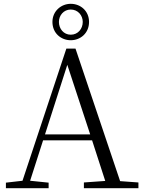

<svg xmlns="http://www.w3.org/2000/svg" viewBox="-20 -987 752 1007"><path d="M351 -776C402 -776 447 -813 447 -872C447 -930 402 -967 351 -967C301 -967 255 -929 255 -872C255 -812 301 -776 351 -776ZM351 -805C314 -805 289 -836 289 -872C289 -906 314 -937 351 -937C389 -937 414 -906 414 -872C414 -836 389 -805 351 -805ZM333 -647 453 -282H216ZM420 0H706V-30L610 -37L376 -732H328L98 -39L11 -29V0H235V-29L138 -39L206 -251H463L532 -38L420 -30Z"/></svg>

Font: Noto Serif CJK TC Light
Style: Regular
Weight: 300
Designer: Ryoko NISHIZUKA 西塚涼子 (kana & ideographs); Frank Grießhammer (Latin, Greek & Cyrillic); Wenlong ZHANG 张文龙 (bopomofo); San
Foundry: Adobe
Version: Version 2.001;hotconv 1.1.0;makeotfexe 2.6.0